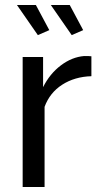

<svg xmlns="http://www.w3.org/2000/svg" viewBox="-20 -751 403 771"><path d="M48 -731H124L178 -630L132 -610ZM184 -731H260L314 -630L268 -610ZM347 -445Q280 -443 230 -411Q180 -379 159 -322V0H71V-522H153V-401Q180 -455 224.5 -488.5Q269 -522 318 -526Q340 -526 347 -525Z"/></svg>

Font: Raleway-v4020 Medium
Style: Regular
Weight: 500
Designer: Matt McInerney, Pablo Impallari, Rodrigo Fuenzalida
Foundry: Matt McInerney, Pablo Impallari, Rodrigo Fuenzalida
Version: Version 4.020;PS 004.020;hotconv 1.0.88;makeotf.lib2.5.64775